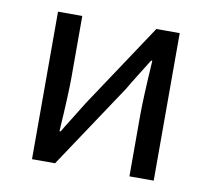

<svg xmlns="http://www.w3.org/2000/svg" viewBox="-61 -555 687 623"><g transform="rotate(10 282.5 -243.0)"><path d="M82 0V-486H162V-284Q162 -229 154 -105H158Q164 -116 188 -154Q212 -192 222 -209L406 -486H483V0H403V-202Q403 -256 411 -382H407Q399 -369 375.5 -331.5Q352 -294 343 -278L158 0Z"/></g></svg>

Font: Toshiba Sans
Style: Regular
Weight: 400
Designer: Paul D. Hunt
Foundry: Toshiba Corporation
Version: Version 2.020;PS 2.0;hotconv 1.0.86;makeotf.lib2.5.63406